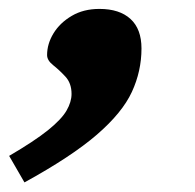

<svg xmlns="http://www.w3.org/2000/svg" viewBox="-97 -206 426 420"><path d="M-77 135Q-21.5 102.5 8 78.8Q37.5 55 48.5 36Q59.5 17 59.5 -0.5Q59.5 -24 46 -38.5Q32.5 -53 19.2 -63.5Q6 -74 6 -85.5Q6 -110 20 -133Q34 -156 59.8 -171.2Q85.5 -186.5 120.5 -186.5Q164.5 -186.5 188.5 -164.5Q212.5 -142.5 212.5 -100Q212.5 -50.5 191.5 -5Q170.5 40.5 115 88.5Q59.5 136.5 -43.5 193Z"/></svg>

Font: Newsreader 6pt
Style: Bold Italic
Weight: 700
Italic angle: -17°
Designer: Hugues Gentile
Foundry: Production Type
Version: Version 1.003; ttfautohint (v1.8.3)